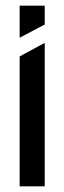

<svg xmlns="http://www.w3.org/2000/svg" viewBox="-20 -654 225 674"><path d="M49 0V-456L136 -503H137V0ZM49 -522V-634H137V-568L50 -522Z"/></svg>

Font: Foldit
Style: Regular
Weight: 400
Version: Version 1.003